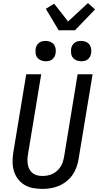

<svg xmlns="http://www.w3.org/2000/svg" viewBox="-20 -1216 640 1244"><path d="M255 8Q224 8 194 2.5Q164 -3 139 -18Q114 -33 96.5 -56Q79 -79 70.5 -107Q62 -135 61.5 -165.5Q61 -196 66 -227L150 -735H247L161 -214Q158 -196 158 -179Q158 -162 161 -146Q164 -130 172.5 -116Q181 -102 193.5 -92.5Q206 -83 222.5 -79.5Q239 -76 256 -76Q272 -76 288.5 -79Q305 -82 320.5 -89.5Q336 -97 349.5 -109Q363 -121 372.5 -136Q382 -151 387 -167Q392 -183 395 -199L483 -735H580L489 -185Q485 -159 475.5 -132.5Q466 -106 450 -83Q434 -60 411 -41.5Q388 -23 362 -12Q336 -1 308.5 3.5Q281 8 255 8ZM506 -819Q490 -819 475.5 -825Q461 -831 452 -842.5Q443 -854 441 -869.5Q439 -885 441 -901Q443 -912 448.5 -922Q454 -932 463.5 -939Q473 -946 484 -948.5Q495 -951 506 -951Q522 -951 536.5 -945Q551 -939 559.5 -927.5Q568 -916 570.5 -900.5Q573 -885 570 -869Q568 -858 562.5 -848Q557 -838 548 -831Q539 -824 528 -821.5Q517 -819 506 -819ZM276 -819Q260 -819 245.5 -825Q231 -831 222 -842.5Q213 -854 211 -869.5Q209 -885 211 -901Q213 -912 218.5 -922Q224 -932 233.5 -939Q243 -946 254 -948.5Q265 -951 276 -951Q292 -951 306.5 -945Q321 -939 329.5 -927.5Q338 -916 340.5 -900.5Q343 -885 340 -869Q338 -858 332.5 -848Q327 -838 318 -831Q309 -824 298 -821.5Q287 -819 276 -819ZM360 -1020 277 -1159 331 -1192 421 -1077 550 -1196 596 -1155 466 -1020Z"/></svg>

Font: Iosevka Custom Medium
Style: Italic
Weight: 500
Italic angle: -9°
Designer: Belleve Invis
Foundry: Belleve Invis
Version: Version 27.0.1